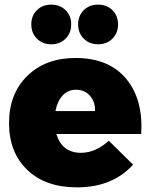

<svg xmlns="http://www.w3.org/2000/svg" viewBox="-20 -801 649 828"><path d="M115 -696Q115 -733 139 -757Q163 -781 201 -781Q239 -781 263 -757Q287 -733 287 -696Q287 -658 262.5 -634Q238 -610 201 -610Q164 -610 139.5 -634Q115 -658 115 -696ZM317 -696Q317 -733 341 -757Q365 -781 403 -781Q441 -781 465 -757Q489 -733 489 -696Q489 -658 464.5 -634Q440 -610 403 -610Q366 -610 341.5 -634Q317 -658 317 -696ZM306 -551Q448 -551 523 -462.5Q598 -374 589 -223H223Q248 -142 329 -142Q392 -142 449 -194L554 -91Q465 7 312 7Q176 7 97.5 -68.5Q19 -144 19 -270Q19 -397 98 -474Q177 -551 306 -551ZM219 -322H390Q391 -362 368 -388Q345 -414 308 -414Q273 -414 250 -389Q227 -364 219 -322Z"/></svg>

Font: Montserrat Extra Bold
Style: Regular
Weight: 800
Designer: Julieta Ulanovsky
Foundry: Julieta Ulanovsky
Version: Version 3.001;PS 003.001;hotconv 1.0.70;makeotf.lib2.5.58329